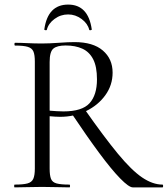

<svg xmlns="http://www.w3.org/2000/svg" viewBox="-20 -810 725 830"><path d="M554 0Q537.4 0 499.5 -38.7Q461.6 -77.4 408.2 -149.6Q354.8 -221.8 288.6 -320.8L345.4 -338.4Q430.2 -217.4 489.5 -145.6Q548.8 -73.8 594.4 -42.9Q640 -12 682.4 -12Q685.2 -12 685.2 -6Q685.2 0 682.4 0Q632.4 0 600.8 0Q569.2 0 554 0ZM302.2 -628Q382.2 -628 424.5 -591.7Q466.8 -555.4 466.8 -496.2Q466.8 -442 435.4 -398.5Q404 -355 352.5 -330Q301 -305 240 -305Q230 -305 217.5 -305.8Q205 -306.6 194.6 -307.6V-81Q194.6 -52 200.4 -37Q206.2 -22 224.8 -17Q243.4 -12 280 -12Q282.8 -12 282.8 -6Q282.8 0 280 0Q255.6 0 226.4 -1Q197.2 -2 161.6 -2Q128.8 -2 98.3 -1Q67.8 0 43.4 0Q41.2 0 41.2 -6Q41.2 -12 43.4 -12Q80 -12 98.6 -17Q117.2 -22 123.9 -37Q130.6 -52 130.6 -81V-544Q130.6 -573 124.4 -587.5Q118.2 -602 100 -607.5Q81.8 -613 45.2 -613Q42.4 -613 42.4 -619Q42.4 -625 45.2 -625Q68.8 -625 98.8 -623.5Q128.8 -622 161.6 -622Q193 -622 233.7 -625Q274.4 -628 302.2 -628ZM399.2 -467Q399.2 -522 382.8 -553.8Q366.4 -585.6 336.2 -599.5Q306 -613.4 263.8 -613.4Q227 -613.4 210.8 -600Q194.6 -586.6 194.6 -542V-331.6Q208.6 -330.4 225 -329.4Q241.4 -328.4 254.2 -328.4Q334.8 -328.4 367 -363.7Q399.2 -399 399.2 -467ZM182.6 -681.6Q181.8 -678.6 176.3 -679.4Q170.8 -680.2 171.6 -683.4Q186.8 -790.2 274.6 -790.2Q361.4 -790.2 376.6 -683.4Q377.4 -680.2 371.9 -679.4Q366.4 -678.6 365.6 -681.6Q359.2 -708.2 332.7 -727.9Q306.2 -747.6 274.6 -747.6Q241.8 -747.6 215.4 -727.9Q189 -708.2 182.6 -681.6Z"/></svg>

Font: Cormorant Infant Light
Style: Regular
Weight: 300
Designer: Christian Thalmann (Catharsis Fonts)
Foundry: Catharsis Fonts
Version: Version 4.001